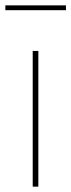

<svg xmlns="http://www.w3.org/2000/svg" viewBox="-28 -696 266 716"><path d="M94 0V-506H115V0ZM-8 -676H218V-658H-8Z"/></svg>

Font: IBM Plex Sans Condensed Thin
Style: Regular
Weight: 100
Width: 3
Designer: Mike Abbink, Paul van der Laan, Pieter van Rosmalen
Foundry: Bold Monday
Version: Version 1.3